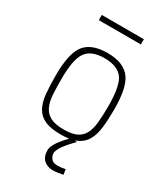

<svg xmlns="http://www.w3.org/2000/svg" viewBox="-213 -764 913 1055"><g transform="rotate(30 243.0 -237.0)"><path d="M243 8Q179 8 142 -8.5Q105 -25 86 -58.5Q67 -92 62 -142Q57 -192 57 -259Q57 -388 92 -444Q133 -509 243 -509Q350 -509 392 -446Q429 -390 429 -259Q429 -192 423 -142Q417 -92 397.5 -58.5Q378 -25 341 -8.5Q304 8 243 8ZM243 -24Q293 -24 322.5 -37.5Q352 -51 367.5 -79.5Q383 -108 387.5 -152.5Q392 -197 392 -259Q392 -377 363 -425Q330 -476 243 -476Q156 -476 124 -425Q94 -379 94 -259Q94 -205 96.5 -161.5Q99 -118 113 -87.5Q127 -57 157 -40.5Q187 -24 243 -24ZM303 200Q268 200 245.5 179.5Q223 159 223 118Q223 75 305 -6L341 -1Q260 80 260 116Q260 133 272 149Q284 165 313 165Q333 165 362 159L367 192Q329 200 303 200ZM377 -641H110V-674H377Z"/></g></svg>

Font: Storia Sans Thin
Style: Regular
Weight: 100
Designer: Accademia di Belle Arti di Urbino and others
Foundry: Accademia di Belle Arti di Urbino and others.
Version: Version 60.001;May 25, 2020;FontCreator 12.0.0.2522 64-bit